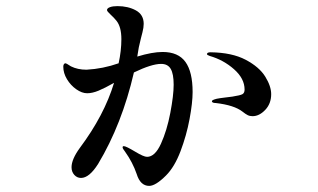

<svg xmlns="http://www.w3.org/2000/svg" viewBox="-20 -614 1040 628"><path d="M610 -313Q610 -278 600 -224.5Q590 -171 570.5 -119.5Q551 -68 523 -40Q489 -6 468 -6Q439 -6 427 -45Q414 -83 389 -118Q381 -128 381 -132Q381 -136 385 -136Q392 -136 422 -118Q450 -101 461 -101Q487 -101 506.5 -144Q526 -187 537 -244.5Q548 -302 548 -337Q548 -372 538.5 -388.5Q529 -405 507 -405Q476 -405 418 -377Q379 -208 301 -78Q272 -32 245 -32Q232 -32 223 -42Q214 -52 214 -67Q214 -93 241 -130Q321 -237 353 -343Q323 -326 302.5 -317.5Q282 -309 265 -309Q248 -309 229.5 -322Q211 -335 199 -355Q187 -375 187 -396Q187 -401 189 -404Q191 -407 194 -407Q197 -407 212 -397Q234 -386 263 -386Q317 -389 368 -407Q377 -448 377 -486Q377 -526 361 -546Q353 -556 341.5 -566.5Q330 -577 330 -581Q330 -587 339.5 -590.5Q349 -594 364 -594Q399 -594 424.5 -580Q450 -566 450 -536Q450 -524 446 -508.5Q442 -493 441 -489L434 -459L429 -429Q478 -444 512 -444Q563 -444 586.5 -411.5Q610 -379 610 -313ZM867 -306Q867 -275 847.5 -254.5Q828 -234 806 -234Q797 -234 790 -237.5Q783 -241 773 -249Q746 -270 686 -277Q680 -277 676.5 -278.5Q673 -280 673 -283Q673 -287 689 -291Q699 -293 716 -295Q733 -297 740 -298Q766 -302 773 -306Q780 -310 780 -321Q780 -357 745.5 -387.5Q711 -418 666 -431Q657 -434 657 -437Q657 -443 669 -443Q739 -442 783.5 -418.5Q828 -395 847.5 -363.5Q867 -332 867 -306Z"/></svg>

Font: Shippori Mincho SemiBold
Style: Regular
Weight: 600
Designer: FONTDASU
Foundry: FONTDASU / Google Inc. / but / Adobe
Version: Version 3.110; ttfautohint (v1.8.3)